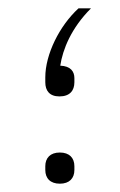

<svg xmlns="http://www.w3.org/2000/svg" viewBox="-20 -435 288 462"><path d="M123 -203C148 -203 159 -217 159 -237V-247C159 -263 150 -276 125 -277C131 -316 151 -367 199 -415H169C123 -373 89 -304 89 -249V-237C89 -217 99 -203 123 -203ZM124 7C147 7 159 -6 159 -26V-35C159 -55 147 -68 124 -68C101 -68 89 -55 89 -35V-26C89 -6 101 7 124 7Z"/></svg>

Font: IBM Plex Arabic ExtraLight
Style: Regular
Weight: 200
Designer: Mike Abbink, Paul van der Laan, Pieter van Rosmalen, Wael Morcos, Khajak Apelian
Foundry: Bold Monday
Version: Version 1.0